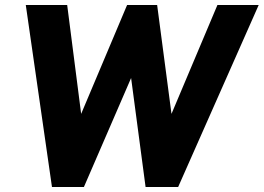

<svg xmlns="http://www.w3.org/2000/svg" viewBox="-20 -743 1048 763"><path d="M186.5 0 82.5 -723H247L302.5 -290.5L485 -723H604.5L661.5 -290.5L844 -723H1008L688 0H558.5L501 -433L313.5 0Z"/></svg>

Font: Public Sans ExtraBold
Style: Italic
Weight: 800
Italic angle: -8°
Designer: The Public Sans project authors (U.S. Web Design System). Libre Franklin designed by Pablo Impallari and Rodrigo Fuenzal
Version: Version 1.007; ttfautohint (v1.8.1) -l 8 -r 50 -G 200 -x 14 